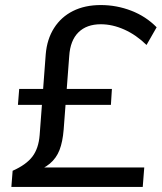

<svg xmlns="http://www.w3.org/2000/svg" viewBox="-20 -740 640 760"><path d="M51 -325 56 -388H423L419 -325ZM254 -518 232 -227Q228 -178 215.5 -146Q203 -114 177.5 -92.5Q152 -71 110 -57L112 -77H551L545 0H25L30 -64Q84 -88 108.5 -120.5Q133 -153 137 -206L161 -525Q166 -585 194 -629Q222 -673 269 -696.5Q316 -720 379 -720Q442 -720 500 -697.5Q558 -675 600 -632L560 -562Q519 -602 472 -623Q425 -644 379 -644Q323 -644 290.5 -612Q258 -580 254 -518Z"/></svg>

Font: Muli Medium
Style: Italic
Weight: 500
Italic angle: -4.541°
Designer: Vernon Adams
Foundry: Vernon Adams
Version: Version 2.100; ttfautohint (v1.8.1.43-b0c9)